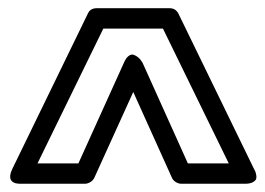

<svg xmlns="http://www.w3.org/2000/svg" viewBox="-20 -568 648 470"><path d="M9.8 -153.8 194.8 -534.2Q200.7 -547.9 216.8 -547.9H395Q410.2 -547.9 417 -534.2L602.1 -153.8Q603 -152.3 604.2 -149.9Q605.5 -147.5 606.9 -141.4Q608.4 -135.3 607.2 -130.6Q606 -126 599.1 -122.1Q592.3 -118.2 580.1 -118.2H423.8Q416.5 -118.2 409.9 -122.6Q403.3 -127 400.9 -132.8L306.2 -342.8L210.9 -132.8Q208 -126.5 201.2 -122.3Q194.3 -118.2 188 -118.2H32.2Q31.2 -118.2 29.8 -118.2Q28.3 -118.2 24.4 -118.4Q20.5 -118.7 17.3 -119.6Q14.2 -120.6 10.7 -123Q7.3 -125.5 5.9 -129.2Q4.4 -132.8 5.1 -139.2Q5.9 -145.5 9.8 -153.8ZM71.8 -168H171.9L283.2 -414.1Q288.6 -426.8 295.4 -431.4Q302.2 -436 308.1 -433.6Q314 -431.2 318.8 -427Q323.7 -422.9 326.2 -418.5L329.1 -414.1L439.9 -168H540L378.9 -498H232.9Z"/></svg>

Font: Trueno Black Outline
Style: Regular
Weight: 900
Width: 6
Designer: Julieta Ulanovsky
Foundry: Julieta Ulanovsky
Version: Version 3.001b | FøM Fix